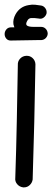

<svg xmlns="http://www.w3.org/2000/svg" viewBox="-36 -809 226 829"><path d="M10 -634Q-2 -634 -9 -642.5Q-16 -651 -16 -662Q-16 -673 -8.5 -682Q-1 -691 12 -691H26L22 -704Q19 -725 31 -747Q50 -781 88 -787Q102 -790 116 -788.5Q130 -787 142 -785Q153 -783 160 -773Q167 -763 165 -751Q162 -740 152.5 -733Q143 -726 131 -729Q112 -732 98 -731Q95 -731 90 -728.5Q85 -726 81 -718Q73 -703 81.5 -698Q90 -693 108 -693H130H133H141Q153 -693 161 -685Q169 -677 170 -665Q170 -654 162.5 -645.5Q155 -637 143 -636H130ZM64 0Q48 -2 38 -14Q28 -26 30 -41Q34 -158 36.5 -284.5Q39 -411 41 -528Q40 -544 50.5 -555.5Q61 -567 77 -568Q93 -569 104.5 -558.5Q116 -548 117 -532Q115 -412 112 -282.5Q109 -153 105 -34Q103 -20 92.5 -10Q82 0 68 0Z"/></svg>

Font: Dongol
Style: Regular
Weight: 400
Designer: Abdo Mohamed and Ibrahim Hamdi
Foundry: Protype Foundry
Version: Version 1.000;hotconv 1.0.109;makeotfexe 2.5.65596